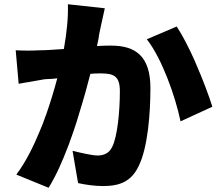

<svg xmlns="http://www.w3.org/2000/svg" viewBox="-20 -832 1040 905"><path d="M406 -484C426 -486 441 -486 453 -486C515 -486 545 -475 545 -402C545 -309 534 -190 509 -140C496 -112 472 -99 440 -99C415 -99 359 -112 322 -121L348 31C384 39 427 45 466 45C547 45 600 22 634 -50C677 -137 689 -300 689 -417C689 -567 619 -617 504 -617C486 -617 464 -617 437 -615C440 -626 442 -639 445 -653L446 -663C449 -676 451 -690 454 -702C460 -730 467 -763 474 -793L300 -812C302 -750 295 -679 281 -601C236 -598 197 -595 168 -595C128 -593 93 -593 54 -595L68 -437C82 -440 101 -443 120 -446L131 -448C151 -452 172 -455 187 -458C201 -460 224 -459 250 -463C236 -410 218 -351 197 -290L193 -281C191 -274 189 -268 186 -261L183 -252C179 -242 175 -232 171 -223L167 -213C137 -140 101 -68 57 -9L209 53C243 -1 274 -71 302 -145L306 -155C307 -159 308 -162 309 -165L313 -175C323 -202 332 -230 341 -257L344 -267C346 -274 348 -280 350 -287L353 -297C374 -364 392 -429 406 -484ZM981 -329C965 -380 936 -458 903 -533L899 -543C871 -606 840 -666 813 -707L672 -647C744 -555 807 -376 831 -260L981 -329Z"/></svg>

Font: Glow Sans SC Normal ExtraBold
Style: Regular
Weight: 800
Designer: Ryoko NISHIZUKA (kana, bopomofo & ideographs); Paul D. Hunt (Latin, Greek & Cyrillic); Sandoll Communications, Soo-young
Version: Version 0.93